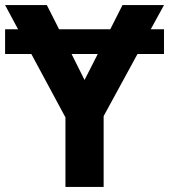

<svg xmlns="http://www.w3.org/2000/svg" viewBox="-20 -734 664 754"><path d="M0 -619H51L0 -714H164L212 -619H413L461 -714H624L572 -619H624V-522H520L387 -278V0H237V-273L103 -522H0ZM312 -420 364 -522H261Z"/></svg>

Font: BC Sans
Style: Bold
Weight: 700
Designer: Monotype Design Team
Province of B.C.
Foundry: Monotype Imaging Inc.
Version: Version 2.000;GOOG;noto-source:20170915:90ef993387c0